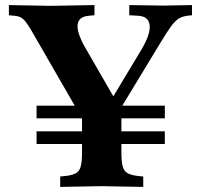

<svg xmlns="http://www.w3.org/2000/svg" viewBox="-20 -733 791 756"><path d="M124 -267V-317H629V-267ZM124 -166V-216H629V-166ZM217 3V-38L237 -40Q265 -43 279 -51Q293 -59 298 -78Q303 -97 303 -133V-267L107 -607Q92 -633 82 -646Q72 -659 61.5 -664.5Q51 -670 35 -671L15 -673V-713L178 -710L352 -713V-673L330 -671Q250 -664 313 -550L444 -323L385 -285L531 -528Q572 -594 569.5 -631.5Q567 -669 523 -671L489 -673V-713L624 -711L736 -713V-673L726 -672Q703 -670 687.5 -662Q672 -654 654.5 -630.5Q637 -607 607 -557L458 -311V-133Q458 -97 463 -78Q468 -59 482.5 -51Q497 -43 524 -40L544 -38V3L381 0H380Z"/></svg>

Font: Baskervville
Style: Bold
Weight: 700
Version: Version 1.100